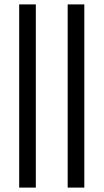

<svg xmlns="http://www.w3.org/2000/svg" viewBox="-20 -851 470 871"><path d="M67 0V-831H142.5V0ZM287 0V-831H362.5V0Z"/></svg>

Font: Merriweather 72pt Light
Style: Regular
Weight: 300
Version: Version 2.100